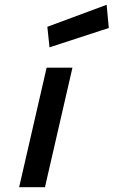

<svg xmlns="http://www.w3.org/2000/svg" viewBox="-20 -783 475 803"><path d="M435 -666 426 -763 178 -671 187 -585ZM168 0 283 -500H175L60 0Z"/></svg>

Font: RazerF5 SemiBold
Style: Italic
Weight: 600
Foundry: Razer Inc.
Version: Version 2